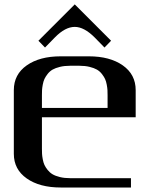

<svg xmlns="http://www.w3.org/2000/svg" viewBox="-20 -834 707 854"><path d="M312.5 -814.5 474.1 -652.8 444.8 -622.6 400.9 -667.5Q354 -714.4 312.5 -714.4Q270 -714.4 224.1 -667.5L180.2 -622.6L150.9 -652.8ZM583.5 -312.5H166.5V-172.9Q166.5 -159.7 167 -149.9Q167.5 -140.1 170.2 -125.5Q172.9 -110.8 177.7 -100.3Q182.6 -89.8 191.9 -78.1Q201.2 -66.4 213.9 -58.8Q226.6 -51.3 246.6 -46.4Q266.6 -41.5 291.5 -41.5H562.5V0H250Q156.2 0 98.9 -40.3Q41.5 -80.6 41.5 -149.9V-433.1Q41.5 -502.9 98.9 -543.2Q156.2 -583.5 250 -583.5H375Q468.8 -583.5 526.1 -543.2Q583.5 -502.9 583.5 -433.1ZM166.5 -354H458.5V-410.6Q458.5 -423.8 458 -433.3Q457.5 -442.9 454.8 -457.5Q452.1 -472.2 447.3 -482.7Q442.4 -493.2 433.1 -505.1Q423.8 -517.1 411.1 -524.4Q398.4 -531.7 378.4 -536.6Q358.4 -541.5 333.5 -541.5H291.5Q266.6 -541.5 246.6 -536.6Q226.6 -531.7 213.9 -524.4Q201.2 -517.1 191.9 -505.1Q182.6 -493.2 177.7 -482.7Q172.9 -472.2 170.2 -457.5Q167.5 -442.9 167 -433.3Q166.5 -423.8 166.5 -410.6Z"/></svg>

Font: Gputeks
Style: Bold
Weight: 600
Width: 8
Version: Version 0.9